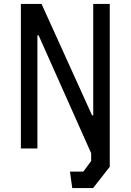

<svg xmlns="http://www.w3.org/2000/svg" viewBox="-20 -750 660 970"><path d="M450.5 200 534.5 92.5V-730H451V-167.5H445L190 -730H85.5V0H169V-571.5H175L440.5 24V63.5L401 117H333.5L345 200Z"/></svg>

Font: FontWithASyntaxHighlighterNightOwl
Style: Regular
Weight: 400
Designer: Riley Cran & the Lettermatic Team
Foundry: Lettermatic
Version: Version 1.000 (FontWithASyntaxHighlighterNightOwl)